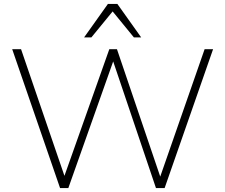

<svg xmlns="http://www.w3.org/2000/svg" viewBox="-20 -955 1144 975"><path d="M285 0 42 -705H87L322 -19H292L535 -705H574L807 -19H780L1019 -705H1062L816 0H772L545 -672H565L327 0ZM407 -765 528 -935H576L697 -765H660L552 -897L444 -765Z"/></svg>

Font: Mulish ExtraLight ExtraLight
Style: Regular
Weight: 250
Version: Version 3.603